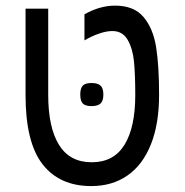

<svg xmlns="http://www.w3.org/2000/svg" viewBox="-20 -638 640 665"><path d="M68.5 -309V-608H147V-309Q147 -197 184.2 -136.5Q221.5 -76 297.5 -76Q374 -76 411.2 -136.5Q448.5 -197 448.5 -309Q448.5 -378.5 444.2 -423.5Q440 -468.5 422.5 -499.5Q405 -530.5 369 -530.5Q348 -530.5 321.8 -521.2Q295.5 -512 272.5 -498V-588.5Q326 -618.5 378.5 -618.5Q444 -618.5 477.2 -579Q510.5 -539.5 520.8 -474.5Q531 -409.5 531 -309.5Q531 -208.5 502.5 -137.5Q474 -66.5 421.2 -30Q368.5 6.5 296 6.5Q186.5 6.5 127.5 -69Q68.5 -144.5 68.5 -309ZM258 -310.5Q258 -332.5 266.8 -341.5Q275.5 -350.5 297 -350.5Q319 -350.5 328.5 -341.2Q338 -332 338 -310.5Q338 -289 328.5 -279.8Q319 -270.5 297 -270.5Q275.5 -270.5 266.8 -279.5Q258 -288.5 258 -310.5Z"/></svg>

Font: JuliaMono
Style: Regular
Weight: 400
Monospace: yes
Designer: cormullion
Foundry: corm
Version: Version 0.055; ttfautohint (v1.8.4)